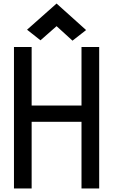

<svg xmlns="http://www.w3.org/2000/svg" viewBox="-20 -1066 640 1086"><path d="M441 0V-800H541V0ZM59 0V-800H159V0ZM88 -377V-469H512V-377ZM390 -836 300 -918 209 -838 133 -898 300 -1046 467 -896Z"/></svg>

Font: Victor Mono Thin
Style: Regular
Weight: 100
Monospace: yes
Designer: Rune Bjørnerås
Version: Version 1.561;gftools[0.9.30]